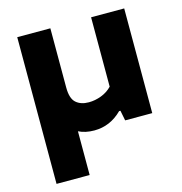

<svg xmlns="http://www.w3.org/2000/svg" viewBox="-112 -648 918 969"><g transform="rotate(-15 347.0 -163.5)"><path d="M64.5 220V-546.5H237.5V-237Q237.5 -180 262.2 -157.8Q287 -135.5 329 -135.5Q362 -135.5 394.8 -148Q427.5 -160.5 450.5 -184.5V-547H623.5V0H482L471.5 -53H464.5Q402.5 9 319 9Q272.5 9 237.5 -8.5V220Z"/></g></svg>

Font: Encode Sans Exp
Style: Bold
Weight: 700
Width: 7
Designer: Multiple Designers
Foundry: Impallari Type
Version: Version 3.002; ttfautohint (v1.8.3) -l 8 -r 50 -G 200 -x 14 